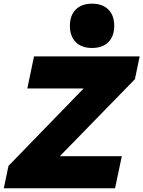

<svg xmlns="http://www.w3.org/2000/svg" viewBox="-54 -1002 765 1024"><path d="M-33.7 2 -8.8 -117.2 392.1 -530.3H91.8L127.4 -701.2H690.9L665.5 -579.6L265.1 -168.9H595.7L559.6 2ZM437 -746.1Q381.3 -746.1 350.1 -777.3Q318.8 -808.6 318.8 -864.3Q318.8 -919.9 350.1 -951.2Q381.3 -982.4 437 -982.4Q492.7 -982.4 523.9 -951.2Q555.2 -919.9 555.2 -864.3Q555.2 -808.6 523.9 -777.3Q492.7 -746.1 437 -746.1Z"/></svg>

Font: Schibsted Grotesk Black
Style: Italic
Weight: 900
Italic angle: -12°
Designer: Bakken & Baeck AS, Henrik Kongsvoll
Foundry: Schibsted ASA
Version: Version 1.100;gftools[0.9.25]